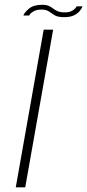

<svg xmlns="http://www.w3.org/2000/svg" viewBox="-20 -802 374 822"><path d="M47.5 0 167 -675H207.5L88 0ZM255 -728.5Q227 -728.5 213.8 -736.8Q200.5 -745 189.2 -753Q178 -761 157.5 -761Q135 -761 121.2 -752Q107.5 -743 105 -735.5H80Q84 -748 103.8 -764.8Q123.5 -781.5 160.5 -781.5Q179 -781.5 189.5 -776.5Q200 -771.5 208.2 -765Q216.5 -758.5 227.5 -753.8Q238.5 -749 258.5 -749Q279.5 -749 292.5 -758.2Q305.5 -767.5 308 -775H333.5Q331.5 -768.5 323.2 -757.2Q315 -746 298.5 -737.2Q282 -728.5 255 -728.5Z"/></svg>

Font: Anybody ExtraExpanded ExtraLight
Style: Italic
Weight: 200
Width: 8
Italic angle: -10°
Designer: Tyler Finck
Foundry: Etcetera Type Company
Version: Version 1.010; ttfautohint (v1.8.3) -l 8 -r 50 -G 200 -x 14 